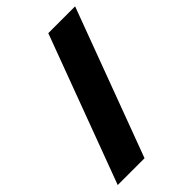

<svg xmlns="http://www.w3.org/2000/svg" viewBox="-216 -795 876 876"><g transform="rotate(-45 222.5 -357.0)"><path d="M5 0 271 -714H444L178 0Z"/></g></svg>

Font: Noto Sans Khmer ExtraCondensed Black
Style: Regular
Weight: 900
Width: 2
Designer: Danh Hong and the Monotype Design Team
Foundry: Monotype Imaging Inc.
Version: Version 2.004